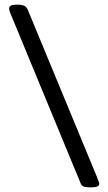

<svg xmlns="http://www.w3.org/2000/svg" viewBox="-20 -723 462 820"><path d="M324 59 29 -655Q19 -676 19 -687Q19 -703 49 -703H56Q75 -703 84.5 -698Q94 -693 100 -678L395 35Q404 58 404 62Q404 77 371 77H363Q346 77 337 73.5Q328 70 324 59Z"/></svg>

Font: Asap-Medium
Style: Regular
Weight: 500
Designer: Pablo Cosgaya
Foundry: Omnibus-Type
Version: Version 2.000; ttfautohint (v1.8)